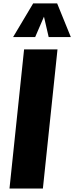

<svg xmlns="http://www.w3.org/2000/svg" viewBox="-20 -1097 432 1117"><path d="M56.2 -881.3H184.6L235.8 -1000L263.2 -881.3H392.1L312.5 -1077.1H172.9ZM35.2 0H229.5L314.5 -809.6H120.1Z"/></svg>

Font: Oswald
Style: Heavy
Weight: 800
Designer: Vernon Adams
Foundry: Vernon Adams
Version: 3.0; ttfautohint (v0.95.6-bc232) -l 8 -r 50 -G 200 -x 0 -w "